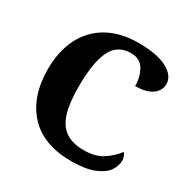

<svg xmlns="http://www.w3.org/2000/svg" viewBox="-165 -875 1019 1035"><g transform="rotate(30 345.0 -357.0)"><path d="M54 -358Q54 -467 94.5 -549.5Q135 -632 215 -678Q295 -724 409 -724Q524 -724 586 -691Q648 -658 648 -606Q648 -565 611.5 -539Q575 -513 507 -513Q507 -572 481.5 -614Q456 -656 400 -656Q316 -656 280.5 -582Q245 -508 245 -358Q245 -257 264 -195.5Q283 -134 325.5 -104.5Q368 -75 440 -75Q509 -75 554 -103.5Q599 -132 632 -175Q639 -168 643.5 -155Q648 -142 648 -130Q648 -96 626 -64.5Q604 -33 551 -11.5Q498 10 410 10Q236 10 145 -89Q54 -188 54 -358Z"/></g></svg>

Font: Noto Serif ExtraBold
Style: Regular
Weight: 800
Designer: Monotype Design Team
Foundry: Monotype Imaging Inc.
Version: Version 1.001